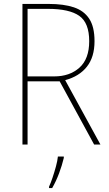

<svg xmlns="http://www.w3.org/2000/svg" viewBox="-20 -734 554 975"><path d="M228 -714Q303 -714 354.5 -697Q406 -680 433 -639Q460 -598 460 -525Q460 -444 421 -395Q382 -346 311 -327L490 0H458L283 -321H120V0H94V-714ZM224 -689H120V-346H255Q334 -346 383.5 -390.5Q433 -435 433 -525Q433 -618 382.5 -653.5Q332 -689 224 -689ZM304 68Q295 106 280 146Q265 186 245 221H229V214Q237 197 246.5 169Q256 141 264 111.5Q272 82 274 61H304Z"/></svg>

Font: Noto Sans Kannada SemiCondensed Thin
Style: Regular
Weight: 100
Width: 4
Designer: Jelle Bosma - Monotype Design Team
Foundry: Monotype Imaging Inc.
Version: Version 2.005; ttfautohint (v1.8.4.7-5d5b)